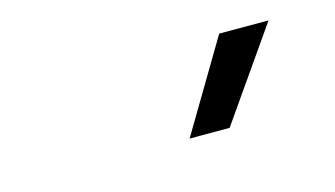

<svg xmlns="http://www.w3.org/2000/svg" viewBox="-39 -892 663 380"><g transform="rotate(-15 293.0 -702.0)"><path d="M313 -609.4 423.3 -794.9H524.4L395 -609.4Z"/></g></svg>

Font: Cascadia Mono PL SemiLight
Style: Italic
Weight: 350
Italic angle: -10°
Monospace: yes
Designer: Aaron Bell
Foundry: Saja Typeworks
Version: Version 2404.023; ttfautohint (v1.8.4)